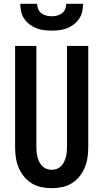

<svg xmlns="http://www.w3.org/2000/svg" viewBox="-20 -975 540 1003"><path d="M250 8Q223 8 196 2.5Q169 -3 146 -17Q123 -31 105.5 -52.5Q88 -74 77.5 -99Q67 -124 63 -151Q59 -178 59 -205V-735H170V-205Q170 -192 171.5 -178.5Q173 -165 176.5 -152.5Q180 -140 186 -128Q192 -116 201.5 -106.5Q211 -97 224 -92.5Q237 -88 250 -88Q263 -88 276 -92.5Q289 -97 298.5 -106.5Q308 -116 314 -128Q320 -140 323.5 -152.5Q327 -165 328.5 -178.5Q330 -192 330 -205V-735H441V-205Q441 -178 437 -151Q433 -124 422.5 -99Q412 -74 394.5 -52.5Q377 -31 354 -17Q331 -3 304 2.5Q277 8 250 8ZM250 -815Q230 -815 209.5 -817.5Q189 -820 170 -827.5Q151 -835 134.5 -847.5Q118 -860 106.5 -877Q95 -894 90.5 -914.5Q86 -935 86 -955H174Q174 -941 179.5 -927.5Q185 -914 196.5 -905.5Q208 -897 222 -893.5Q236 -890 250 -890Q264 -890 278 -893.5Q292 -897 303.5 -905.5Q315 -914 320.5 -927.5Q326 -941 326 -955H414Q414 -935 409.5 -914.5Q405 -894 393.5 -877Q382 -860 365.5 -847.5Q349 -835 330 -827.5Q311 -820 290.5 -817.5Q270 -815 250 -815Z"/></svg>

Font: Iosevka SS08 Regular
Style: Bold
Weight: 700
Monospace: yes
Designer: Belleve Invis
Foundry: Belleve Invis
Version: Version 16.3.4; ttfautohint (v1.8.4)